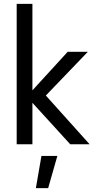

<svg xmlns="http://www.w3.org/2000/svg" viewBox="-20 -752 487 1001"><path d="M149 -732H67V0H149V-216L346 0H447L219 -254L438 -482H333L149 -281ZM279 61H196L167 229H231Z"/></svg>

Font: Geom Light
Style: Regular
Weight: 300
Version: Version 1.102